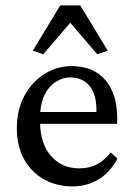

<svg xmlns="http://www.w3.org/2000/svg" viewBox="-20 -667 479 695"><path d="M242.2 7.8Q185.5 7.8 139.6 -17.6Q93.8 -43 67.4 -90.3Q41 -137.7 41 -202.1Q41 -271.5 69.3 -322.3Q97.7 -373 143.6 -400.9Q189.5 -428.7 242.2 -427.7Q318.4 -426.8 361.3 -377.4Q404.3 -328.1 404.3 -236.3V-218.8H104.5V-261.7H339.8L329.1 -249V-269.5Q329.1 -325.2 304.2 -356Q279.3 -386.7 234.4 -386.7Q207 -386.7 181.6 -370.6Q156.2 -354.5 140.6 -321.8Q125 -289.1 125 -239.3V-227.5Q125 -147.5 164.6 -102.5Q204.1 -57.6 266.6 -57.6Q301.8 -57.6 328.6 -70.8Q355.5 -84 380.9 -115.2L405.3 -92.8Q377.9 -42 335.9 -17.1Q293.9 7.8 242.2 7.8ZM370.1 -483.4 332 -470.7 205.1 -619.1H263.7L136.7 -470.7L98.6 -483.4L198.2 -647.5H270.5Z"/></svg>

Font: Crimson Pro ExtraLight
Style: Regular
Weight: 400
Version: Version 1.002